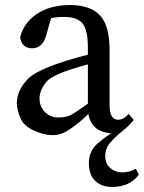

<svg xmlns="http://www.w3.org/2000/svg" viewBox="-20 -511 564 752"><path d="M416 11.2Q337.9 5.4 326.2 -64.9Q282.7 -21.5 239.5 3.9Q196.3 29.3 137 9.8Q77.6 -9.8 61.8 -44.9Q45.9 -80.1 45.9 -106Q45.9 -157.2 89.8 -202.4Q133.8 -247.6 324.2 -296.9V-324.2Q324.2 -393.6 303.2 -419.2Q282.2 -444.8 231 -444.8Q204.6 -444.8 180.2 -439.9L160.2 -370.1Q146 -322.3 106 -321.8Q85 -321.8 73 -333.5Q61 -345.2 59.1 -365.2Q73.2 -422.4 125 -456.8Q176.8 -491.2 254.9 -491.2Q333 -491.2 371.1 -451.2Q409.2 -411.1 409.2 -314.9V-101.1Q409.2 -42 441.9 -42Q464.8 -42 483.9 -64.9L503.9 -41Q485.8 -18.6 458.5 3.4Q431.2 24.9 411.6 47.9Q392.1 70.8 392.1 100.1Q392.1 129.4 411.6 146.7Q431.2 164.1 459 164.1Q486.8 164.1 512.2 149.9L523.9 172.9Q488.8 221.2 418.9 221.2Q377.9 221.2 353 197.5Q328.1 173.8 328.1 127Q328.1 80.1 363 50.5Q397.9 21 416 11.2ZM153.8 -74.2Q176.8 -50.8 208 -50.8Q239.3 -50.8 258.3 -61Q277.3 -71.3 324.2 -105V-258.8Q186 -222.2 160.4 -189.2Q134.8 -156.2 134.8 -126Q134.8 -95.7 153.8 -74.2Z"/></svg>

Font: SourceSerifPro-Regular
Style: Regular
Weight: 400
Designer: Frank Grießhammer
Foundry: Adobe Systems Incorporated
Version: Version 1.014;PS Version 1.0;hotconv 1.0.73;makeotf.lib2.5.5